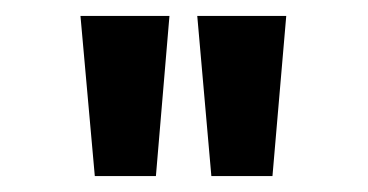

<svg xmlns="http://www.w3.org/2000/svg" viewBox="-20 -696 462 241"><path d="M245.3 -475 227.6 -676H339.3L322 -475ZM99 -475 81 -676H192.7L175.7 -475Z"/></svg>

Font: Maven Pro
Style: Regular
Weight: 400
Designer: Joe Prince
Foundry: Joe Prince
Version: Version 2.103